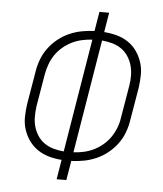

<svg xmlns="http://www.w3.org/2000/svg" viewBox="-53 -781 705 828"><g transform="rotate(5 300.0 -367.5)"><path d="M223 0 237 -85Q208 -87 181.5 -94.5Q155 -102 133 -117Q111 -132 95.5 -153.5Q80 -175 71.5 -201Q63 -227 63.5 -255.5Q64 -284 68 -312L92 -454Q96 -481 106 -507.5Q116 -534 133 -557Q150 -580 173 -598.5Q196 -617 222.5 -628.5Q249 -640 276 -645Q303 -650 330 -651L344 -735H386L372 -650Q401 -648 428 -640.5Q455 -633 477 -618Q499 -603 514 -581.5Q529 -560 537.5 -534Q546 -508 545.5 -479.5Q545 -451 541 -423L517 -281Q513 -254 503 -227.5Q493 -201 476 -178Q459 -155 436 -136.5Q413 -118 386.5 -106.5Q360 -95 333 -90Q306 -85 279 -84L265 0ZM243 -122 324 -613Q302 -612 279.5 -607Q257 -602 236.5 -592Q216 -582 197.5 -566.5Q179 -551 166 -532Q153 -513 145 -491.5Q137 -470 133 -448L109 -306Q106 -283 106 -260Q106 -237 112 -216.5Q118 -196 130 -178Q142 -160 159.5 -148Q177 -136 198.5 -130Q220 -124 243 -122ZM285 -122Q307 -123 329.5 -128Q352 -133 372.5 -143Q393 -153 411.5 -168.5Q430 -184 443 -203Q456 -222 464.5 -243.5Q473 -265 476 -287L500 -429Q504 -452 503.5 -475Q503 -498 497 -518.5Q491 -539 479 -557Q467 -575 449.5 -587Q432 -599 410.5 -605Q389 -611 366 -613Z"/></g></svg>

Font: Iosevka XLt Ex Obl
Style: Regular
Weight: 200
Width: 7
Italic angle: -9°
Monospace: yes
Designer: Belleve Invis
Foundry: Belleve Invis
Version: Version 32.5.0; ttfautohint (v1.8.4)